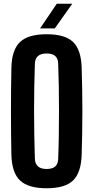

<svg xmlns="http://www.w3.org/2000/svg" viewBox="-20 -991 495 1020"><path d="M227.6 9.1Q129.7 9.1 86.2 -32.5Q42.6 -74.1 40.5 -170.5Q39.4 -226.3 38.8 -284Q38.2 -341.7 38.2 -400.3Q38.2 -458.9 38.8 -516.6Q39.4 -574.3 40.5 -630.2Q42.6 -726.3 86.2 -767.7Q129.7 -809.1 227.6 -809.1Q325.8 -809.1 368.5 -767.7Q411.2 -726.3 413.9 -630.2Q415.7 -573.6 416.6 -515.8Q417.6 -458 417.6 -399.7Q417.6 -341.4 416.6 -283.8Q415.7 -226.3 413.9 -170.5Q411.2 -74.1 368.5 -32.5Q325.8 9.1 227.6 9.1ZM227.6 -93.3Q258.6 -93.3 273.6 -106.8Q288.6 -120.4 289.1 -147.9Q291.5 -205.7 292.4 -270.1Q293.4 -334.4 293.4 -401Q293.4 -467.6 292.4 -531.6Q291.4 -595.7 289.1 -652.7Q288.6 -680 273.3 -693.4Q257.9 -706.9 227.6 -706.9Q197.4 -706.9 181.9 -693.4Q166.3 -680 165.3 -652.7Q163.3 -595.7 162.1 -531.6Q160.9 -467.6 161 -401Q161.1 -334.4 162.2 -270.1Q163.4 -205.7 165.3 -147.9Q166.3 -120.4 181.9 -106.8Q197.4 -93.3 227.6 -93.3ZM192.9 -840 281.7 -971.2H363.9L271 -840Z"/></svg>

Font: Big Shoulders Display SC Thin
Style: Regular
Weight: 100
Designer: Patric King
Foundry: XO Type Co
Version: Version 2.002